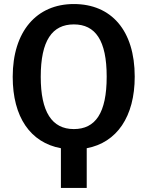

<svg xmlns="http://www.w3.org/2000/svg" viewBox="-20 -726 731 952"><path d="M648 -346C648 -575 532 -706 346 -706C161 -706 43 -570 43 -345C43 -145 131 -19 282 9V206H410V9C559 -19 648 -147 648 -346ZM346 -86C237 -86 182 -172 182 -345C182 -525 239 -605 346 -605C453 -605 509 -526 509 -346C509 -165 453 -86 346 -86Z"/></svg>

Font: Fira Sans Medium
Style: Regular
Weight: 500
Designer: Carrois Corporate & Edenspiekermann AG
Foundry: Carrois Corporate GbR & Edenspiekermann AG
Version: Version 4.203